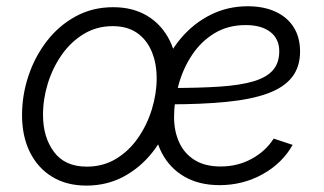

<svg xmlns="http://www.w3.org/2000/svg" viewBox="-20 -576 1025 608"><path d="M253.4 11.7Q190.9 11.7 145.3 -16.1Q99.6 -43.9 74.7 -94.2Q49.8 -144.5 49.8 -211.4Q49.8 -275.4 70.3 -336.4Q90.8 -397.5 128.7 -446.3Q166.5 -495.1 219.7 -524.2Q272.9 -553.2 338.4 -553.2Q401.4 -553.2 447 -525.4Q492.7 -497.6 517.6 -447.3Q542.5 -397 542.5 -330.1Q542.5 -265.1 522 -204.1Q501.5 -143.1 463.1 -94.2Q424.8 -45.4 371.6 -16.8Q318.4 11.7 253.4 11.7ZM254.9 -48.3Q306.6 -48.3 347.7 -73.2Q388.7 -98.1 417.2 -139.4Q445.8 -180.7 460.9 -230Q476.1 -279.3 476.1 -328.1Q476.1 -375.5 460.4 -412.8Q444.8 -450.2 414.1 -471.7Q383.3 -493.2 336.9 -493.2Q286.1 -493.2 245.4 -468.5Q204.6 -443.8 175.8 -402.8Q147 -361.8 131.6 -312.3Q116.2 -262.7 116.2 -212.4Q116.2 -141.6 150.9 -95Q185.5 -48.3 254.9 -48.3ZM675.3 10.3Q611.3 10.3 564.9 -16.1Q518.6 -42.5 492.9 -90.8Q467.3 -139.2 467.3 -205.6Q467.3 -279.3 489.7 -343Q512.2 -406.7 552.7 -454.6Q593.3 -502.4 647.2 -529.3Q701.2 -556.2 764.2 -556.2Q815.4 -556.2 852.8 -538.8Q890.1 -521.5 910.2 -489.5Q930.2 -457.5 930.2 -413.1Q930.2 -363.8 904.5 -331.3Q878.9 -298.8 827.4 -280Q775.9 -261.2 697.5 -253.4Q619.1 -245.6 514.6 -245.6L522.5 -297.4Q612.3 -297.4 677 -301.8Q741.7 -306.2 783.2 -318.6Q824.7 -331.1 844.5 -354Q864.3 -377 864.3 -413.6Q864.3 -453.1 835.9 -474.9Q807.6 -496.6 758.3 -496.6Q701.7 -496.6 659.2 -470.7Q616.7 -444.8 588.4 -402.3Q560.1 -359.9 545.7 -308.3Q531.2 -256.8 531.2 -205.6Q531.2 -160.6 547.4 -125.2Q563.5 -89.8 596.2 -69.3Q628.9 -48.8 678.7 -48.8Q732.4 -48.8 776.9 -73Q821.3 -97.2 846.7 -137.2L906.7 -117.2Q874 -59.1 811.8 -24.4Q749.5 10.3 675.3 10.3Z"/></svg>

Font: Inter Light
Style: Italic
Weight: 300
Italic angle: -9.3988°
Designer: Rasmus Andersson
Foundry: rsms
Version: Version 4.001;git-66647c0bb